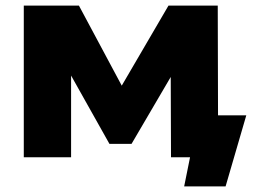

<svg xmlns="http://www.w3.org/2000/svg" viewBox="-20 -562 913 686"><path d="M860 -150H759L758 -542H582L415 -256L262 -542H65V0H234V-292L371 -48H450L590 -287L591 0H659L638 104H786Z"/></svg>

Font: Montserrat-Alt1 ExtBd
Style: Regular
Weight: 800
Designer: Differentunic
Foundry: Differentunic
Version: Version 7.222